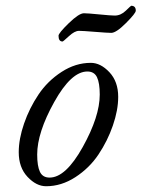

<svg xmlns="http://www.w3.org/2000/svg" viewBox="-20 -632 491 666"><path d="M197 -488Q183 -488 183 -508Q183 -517 218.5 -551.5Q254 -586 271 -586Q284 -586 324.5 -582Q365 -578 378 -578Q399 -578 416.5 -595Q434 -612 435 -612Q451 -612 451 -595Q451 -586 417 -552Q383 -518 366 -518Q353 -518 310 -521.5Q267 -525 254 -525Q239 -525 219 -506.5Q199 -488 197 -488ZM390 -296Q390 -250 371.5 -196.5Q353 -143 321.5 -96Q290 -49 241.5 -17.5Q193 14 140 14Q106 14 75.5 -18.5Q45 -51 45 -104Q45 -150 63.5 -203.5Q82 -257 113.5 -304Q145 -351 193.5 -382.5Q242 -414 295 -414Q329 -414 359.5 -381.5Q390 -349 390 -296ZM326 -304Q326 -344 316.5 -364Q307 -384 283 -384Q227 -384 168 -278Q109 -172 109 -96Q109 -56 118.5 -36Q128 -16 152 -16Q208 -16 267 -122Q326 -228 326 -304Z"/></svg>

Font: EB Garamond 12
Style: Italic
Weight: 400
Italic angle: -17°
Version: Version 0.016; ttfautohint (v1.8.4)